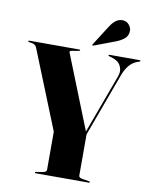

<svg xmlns="http://www.w3.org/2000/svg" viewBox="-96 -968 819 1038"><g transform="rotate(10 313.0 -448.5)"><path d="M469.5 -3.5Q469.5 0 464 0H173Q168 0 168 -3.5Q168 -7 174.5 -8L209 -13.5Q230 -17 230 -28.5V-238.5L56 -671Q49.5 -686 31.5 -689.5L16 -692Q9 -693 9 -696.5Q9 -700 14.5 -700H288.5Q294 -700 294 -697Q294 -693 286.5 -692L253.5 -686.5Q241.5 -684.5 239.8 -681.8Q238 -679 240 -674L401 -269.5L521.5 -597Q531.5 -625.5 518.5 -651.5Q505.5 -677.5 468.5 -688L455 -692Q449.5 -693.5 449.5 -696.5Q449.5 -700 454 -700H620Q625 -700 625 -696.5Q625 -693.5 619 -691.5L609 -688Q585 -680 565.5 -657.5Q546 -635 532.5 -596.5L407 -255V-28.5Q407 -17 428 -13.5L462.5 -8Q469.5 -7 469.5 -3.5ZM424.5 -849.5Q454.5 -897 491.5 -896.5Q514.5 -896 527.8 -879.8Q541 -863.5 541 -847.5Q540.5 -818 520.2 -802.2Q500 -786.5 475.5 -777.5L360 -734Q355.5 -732.5 354 -735Q352.5 -737.5 355 -740.5Z"/></g></svg>

Font: Fraunces 144pt S000
Style: Bold
Weight: 700
Version: Version 1.000; ttfautohint (v1.8.3)